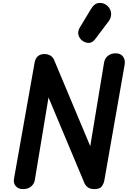

<svg xmlns="http://www.w3.org/2000/svg" viewBox="-20 -1300 878 1320"><path d="M137 0Q106.5 0 88.8 -20Q71 -40 76 -70L218 -870Q223.5 -899.5 240.8 -914Q258 -928.5 285 -928.5Q307 -928.5 325 -918.8Q343 -909 352.5 -886.5L600.5 -295L695.5 -870Q701 -900.5 723 -917Q745 -933.5 775 -933.5Q810 -933.5 826.5 -910.2Q843 -887 836.5 -853L697 -58Q692.5 -35.5 679 -17.8Q665.5 0 629.5 0Q602 0 586 -10.5Q570 -21 561 -40L313.5 -630L219 -60Q214.5 -36 194 -18Q173.5 0 137 0ZM551.5 -1016.5Q528.5 -1030.5 520.2 -1056.8Q512 -1083 528.5 -1110.5L605.5 -1238Q629.5 -1278 662.2 -1279.8Q695 -1281.5 718 -1260Q741.5 -1239 743.8 -1209Q746 -1179 727.5 -1154.5L635 -1032Q616.5 -1007.5 594.8 -1005.5Q573 -1003.5 551.5 -1016.5Z"/></svg>

Font: Edu VIC WA NT Hand
Style: Regular
Weight: 400
Designer: Tina and Corey Anderson, Eben Sorkin, Mirko Velimirovic
Foundry: Google for Education
Version: Version 1.000